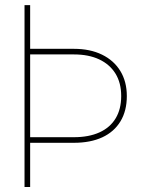

<svg xmlns="http://www.w3.org/2000/svg" viewBox="-20 -748 582 768"><path d="M78.1 -727.5H100.6V0H78.1ZM90.8 -552.7H275.4Q340.3 -552.7 387.9 -529.5Q435.5 -506.3 461.4 -463.9Q487.3 -421.4 487.3 -363.8Q487.3 -304.7 461.9 -262.7Q436.5 -220.7 389.2 -198.7Q341.8 -176.8 275.4 -176.8H90.8V-199.2H275.4Q335.4 -199.2 377.9 -218.5Q420.4 -237.8 442.6 -274.7Q464.8 -311.5 464.8 -363.8Q464.8 -416.5 441.9 -453.6Q418.9 -490.7 376.7 -510.5Q334.5 -530.3 275.4 -530.3H90.8Z"/></svg>

Font: Inter 28pt Thin
Style: Regular
Weight: 250
Designer: Rasmus Andersson
Foundry: rsms
Version: Version 4.001;git-66647c0bb